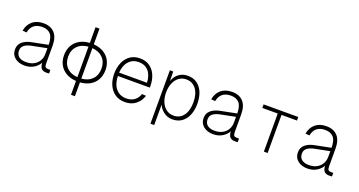

<svg xmlns="http://www.w3.org/2000/svg" viewBox="-46 -1428 4292 2296"><g transform="rotate(20 2100.0 -280.0)"><path d="M233 12Q157 12 109 -27Q61 -66 61 -131Q61 -193 104.5 -230Q148 -267 224 -281L421 -320Q421 -412 385 -453.5Q349 -495 278 -495Q212 -495 172.5 -462.5Q133 -430 122 -369L70 -373Q84 -452 137.5 -497Q191 -542 278 -542Q369 -542 419 -487.5Q469 -433 469 -326V-103Q469 -68 479.5 -56.5Q490 -45 512 -45H543V0Q538 1 526.5 1.5Q515 2 506 2Q469 2 447 -17.5Q425 -37 421 -93Q399 -49 349 -18.5Q299 12 233 12ZM235 -33Q293 -33 334.5 -55.5Q376 -78 398.5 -117Q421 -156 421 -206V-277L235 -240Q175 -228 143 -203Q111 -178 111 -135Q111 -85 143.5 -59Q176 -33 235 -33Z M876 150V-26Q803 -30 749 -61Q695 -92 665.5 -145Q636 -198 636 -268Q636 -338 665.5 -391Q695 -444 749 -475Q803 -506 876 -510V-710H926V-510Q998 -505 1051.5 -474Q1105 -443 1134 -390Q1163 -337 1163 -268Q1163 -199 1134 -146Q1105 -93 1051.5 -62Q998 -31 926 -26V150ZM688 -268Q688 -184 738.5 -132Q789 -80 876 -74V-462Q789 -456 738.5 -404Q688 -352 688 -268ZM1112 -268Q1112 -352 1062 -403.5Q1012 -455 926 -462V-74Q1012 -81 1062 -132.5Q1112 -184 1112 -268Z M1510 12Q1434 12 1381.5 -25Q1329 -62 1302 -124.5Q1275 -187 1275 -265Q1275 -343 1302 -406Q1329 -469 1380 -505.5Q1431 -542 1506 -542Q1579 -542 1630 -506Q1681 -470 1707 -408.5Q1733 -347 1733 -269V-253H1326Q1329 -150 1378.5 -92.5Q1428 -35 1510 -35Q1574 -35 1615 -66.5Q1656 -98 1671 -149L1723 -145Q1703 -77 1647.5 -32.5Q1592 12 1510 12ZM1326 -296H1681Q1677 -390 1631 -442.5Q1585 -495 1506 -495Q1429 -495 1381 -442.5Q1333 -390 1326 -296Z M1887 150V-530H1930L1932 -410Q1955 -474 2002.5 -508Q2050 -542 2113 -542Q2184 -542 2233 -506.5Q2282 -471 2307.5 -408.5Q2333 -346 2333 -265Q2333 -184 2307.5 -121.5Q2282 -59 2233 -23.5Q2184 12 2114 12Q2052 12 2003.5 -24Q1955 -60 1935 -111V150ZM2111 -35Q2191 -35 2237 -96.5Q2283 -158 2283 -265Q2283 -372 2236.5 -433.5Q2190 -495 2110 -495Q2058 -495 2018.5 -466Q1979 -437 1957 -385Q1935 -333 1935 -265Q1935 -197 1957.5 -145Q1980 -93 2019.5 -64Q2059 -35 2111 -35Z M2633 12Q2557 12 2509 -27Q2461 -66 2461 -131Q2461 -193 2504.5 -230Q2548 -267 2624 -281L2821 -320Q2821 -412 2785 -453.5Q2749 -495 2678 -495Q2612 -495 2572.5 -462.5Q2533 -430 2522 -369L2470 -373Q2484 -452 2537.5 -497Q2591 -542 2678 -542Q2769 -542 2819 -487.5Q2869 -433 2869 -326V-103Q2869 -68 2879.5 -56.5Q2890 -45 2912 -45H2943V0Q2938 1 2926.5 1.5Q2915 2 2906 2Q2869 2 2847 -17.5Q2825 -37 2821 -93Q2799 -49 2749 -18.5Q2699 12 2633 12ZM2635 -33Q2693 -33 2734.5 -55.5Q2776 -78 2798.5 -117Q2821 -156 2821 -206V-277L2635 -240Q2575 -228 2543 -203Q2511 -178 2511 -135Q2511 -85 2543.5 -59Q2576 -33 2635 -33Z M3276 0V-485H3080V-530H3521V-485H3324V0Z M3833 12Q3757 12 3709 -27Q3661 -66 3661 -131Q3661 -193 3704.5 -230Q3748 -267 3824 -281L4021 -320Q4021 -412 3985 -453.5Q3949 -495 3878 -495Q3812 -495 3772.5 -462.5Q3733 -430 3722 -369L3670 -373Q3684 -452 3737.5 -497Q3791 -542 3878 -542Q3969 -542 4019 -487.5Q4069 -433 4069 -326V-103Q4069 -68 4079.5 -56.5Q4090 -45 4112 -45H4143V0Q4138 1 4126.5 1.5Q4115 2 4106 2Q4069 2 4047 -17.5Q4025 -37 4021 -93Q3999 -49 3949 -18.5Q3899 12 3833 12ZM3835 -33Q3893 -33 3934.5 -55.5Q3976 -78 3998.5 -117Q4021 -156 4021 -206V-277L3835 -240Q3775 -228 3743 -203Q3711 -178 3711 -135Q3711 -85 3743.5 -59Q3776 -33 3835 -33Z"/></g></svg>

Font: Geist Mono UltraLight
Style: Regular
Weight: 200
Monospace: yes
Designer: Basement.studio, Andrés Briganti, Mateo Zaragoza
Foundry: Basement.studio, Vercel, Andrés Briganti, Guido Ferreyra, Mateo Zaragoza
Version: Version 1.400; ttfautohint (v1.8.4.7-5d5b)